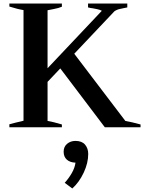

<svg xmlns="http://www.w3.org/2000/svg" viewBox="-20 -720 822 1086"><path d="M775 -16V0H573L321 -333L249 -257V-36Q280 -31 330 -16V0H33V-17Q65 -26 113 -37V-663Q80 -668 33 -683V-700H330V-682Q312 -674 284.5 -669Q257 -664 249 -662V-334L556 -659Q546 -665 528 -668.5Q510 -672 505 -673Q493 -674 478 -678V-700H700V-678Q694 -676 680 -674Q677 -673 659 -669.5Q641 -666 627 -656L400 -416L689 -36Q724 -30 775 -16ZM479 151Q479 202 453.5 256.5Q428 311 389 346L346 314Q368 290 385.5 260Q403 230 407 200Q376 199 358 183Q340 167 340 138Q340 110 359.5 93.5Q379 77 407 77Q443 77 461 98Q479 119 479 151Z"/></svg>

Font: Trirong SemiBold
Style: Regular
Weight: 600
Designer: Katatrad Team
Foundry: CadsonDemak
Version: Version 1.001